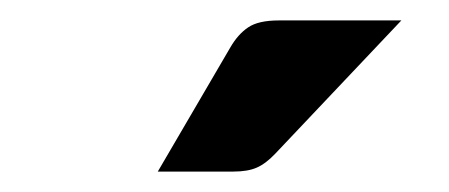

<svg xmlns="http://www.w3.org/2000/svg" viewBox="-20 -751 440 188"><path d="M373 -731 249.5 -600.5Q240 -590.5 231.2 -586.8Q222.5 -583 208.5 -583H134.5L205.5 -704.5Q213 -717.5 223 -724.2Q233 -731 253 -731Z"/></svg>

Font: Lato
Style: Bold
Weight: 700
Designer: Lukasz Dziedzic with Adam Twardoch and Botio Nikoltchev
Foundry: tyPoland Lukasz Dziedzic
Version: Version 2.010; 2014-09-01; http://www.latofonts.com/; ttfaut